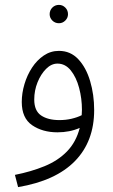

<svg xmlns="http://www.w3.org/2000/svg" viewBox="-20 -535 464 785"><path d="M54 230 41 180Q107 167 162 144.5Q217 122 254 84Q291 46 306 -12Q265 6 215 6Q154 6 111.5 -23Q69 -52 69 -118Q69 -154 80 -191Q91 -228 111 -258.5Q131 -289 159 -308Q187 -327 221 -327Q268 -327 300 -293Q332 -259 348.5 -203.5Q365 -148 365 -85Q365 43 286.5 123.5Q208 204 54 230ZM120 -128Q120 -82 148 -63Q176 -44 223 -44Q249 -44 272.5 -49.5Q296 -55 314 -64Q315 -74 315 -86Q315 -132 303.5 -175.5Q292 -219 269.5 -247Q247 -275 215 -275Q190 -275 168.5 -253.5Q147 -232 133.5 -198.5Q120 -165 120 -128ZM221 -440Q205 -440 194 -451Q183 -462 183 -477Q183 -493 194 -504Q205 -515 221 -515Q236 -515 247 -504Q258 -493 258 -477Q258 -462 247 -451Q236 -440 221 -440Z"/></svg>

Font: Noto Sans Arabic UI SmCn Lt
Style: Regular
Weight: 300
Width: 4
Designer: Monotype Design Team, Nadine Chahine and Nizar Qandah
Foundry: Monotype Imaging Inc.
Version: Version 2.010; ttfautohint (v1.8.4.7-5d5b)